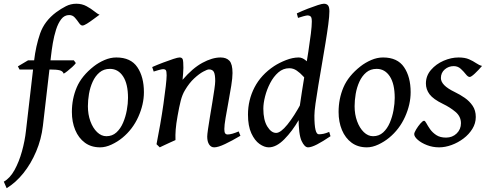

<svg xmlns="http://www.w3.org/2000/svg" viewBox="-69 -762 2582 1019"><path d="M333.5 -427.2Q327.1 -418 314.2 -406.2Q301.3 -394.5 288.6 -384.5Q275.9 -374.5 269 -371.1Q264.2 -384.8 247.8 -388.9Q231.4 -393.1 196.8 -393.1H34.7L25.9 -409.7L80.1 -441.9H322.8ZM459.5 -684.1Q445.3 -673.8 427 -660.2Q408.7 -646.5 392.6 -636.5Q376.5 -626.5 368.7 -626.5Q359.4 -626.5 350.1 -640.4Q340.8 -654.3 328.6 -668.2Q316.4 -682.1 298.3 -682.1Q272.9 -682.1 256.1 -660.4Q239.3 -638.7 228.5 -604.7Q217.8 -570.8 211.4 -533.4Q205.1 -496.1 201.7 -464.8L158.7 -94.2Q150.4 -22.9 123 41.7Q95.7 106.4 55.2 157Q14.6 207.5 -33.7 236.8L-48.8 202.1Q-16.1 184.1 8.1 140.4Q32.2 96.7 47.6 41Q63 -14.6 68.8 -67.9L111.8 -439Q121.1 -518.6 144 -584.5Q167 -650.4 229 -696.8Q254.9 -715.8 280.8 -729Q306.6 -742.2 336.4 -742.2Q366.2 -742.2 390.4 -729Q414.6 -715.8 431.9 -701.7Q449.2 -687.5 459.5 -684.1Z M694.8 -272.9Q694.8 -208 665 -141.8Q635.3 -75.7 580.6 -30.8Q555.2 -9.8 523.4 5.1Q491.7 20 462.4 20Q415 20 381.6 -4.6Q348.1 -29.3 330.3 -72Q312.5 -114.7 312.5 -168Q312.5 -237.8 338.4 -298.6Q364.3 -359.4 429.2 -410.2Q454.1 -429.7 485.6 -443.4Q517.1 -457 548.3 -457Q625 -457 659.9 -405.5Q694.8 -354 694.8 -272.9ZM610.4 -242.2Q610.4 -316.9 584.2 -356.7Q558.1 -396.5 514.6 -396.5Q481.4 -396.5 459 -377.4Q436.5 -358.4 422.9 -328.4Q409.2 -298.3 403.3 -263.9Q397.5 -229.5 397.5 -198.2Q397.5 -154.8 410.6 -118.7Q423.8 -82.5 446.3 -60.8Q468.8 -39.1 495.6 -39.1Q526.9 -39.1 548.8 -59.1Q570.8 -79.1 584.2 -110.6Q597.7 -142.1 604 -177.2Q610.4 -212.4 610.4 -242.2Z M1207 -41.5Q1162.6 -15.1 1125.5 2.4Q1088.4 20 1067.9 20Q1050.8 20 1040.8 4.6Q1030.8 -10.7 1030.8 -37.1Q1030.8 -47.4 1034.9 -76.2Q1039.1 -105 1045.4 -143.1Q1051.8 -181.2 1058.1 -219.5Q1064.5 -257.8 1068.8 -288.3Q1073.2 -318.8 1073.2 -332Q1073.2 -366.2 1066.2 -379.9Q1059.1 -393.6 1040 -393.6Q1031.2 -393.6 1009.5 -381.8Q987.8 -370.1 961.4 -345.7Q935.1 -321.3 912.6 -283.2Q898.4 -259.8 890.1 -227.1Q881.8 -194.3 873.5 -147Q865.7 -103.5 863.5 -74.5Q861.3 -45.4 862.3 -18.6Q853.5 -14.6 836.7 -7.1Q819.8 0.5 803.5 8.3Q787.1 16.1 778.8 20L761.7 3.4Q771.5 -44.9 781.2 -101.3Q791 -157.7 798.6 -210.9Q806.2 -264.2 810.8 -304.7Q815.4 -345.2 815.4 -362.3Q815.4 -384.8 810.8 -389.9Q806.2 -395 797.4 -395Q790 -395 772.7 -390.1Q755.4 -385.3 746.6 -382.3L738.8 -406.2Q766.6 -418.5 796.9 -429.9Q827.1 -441.4 851.1 -449.2Q875 -457 883.8 -457Q897.5 -457 900.9 -446.8Q904.3 -436.5 904.3 -401.9Q904.3 -391.6 902.8 -371.1Q901.4 -350.6 899.9 -338.4Q953.1 -400.4 1005.4 -428.7Q1057.6 -457 1101.6 -457Q1132.3 -457 1148.7 -439.5Q1165 -421.9 1165 -374.5Q1165 -349.1 1158.4 -307.6Q1151.9 -266.1 1143.3 -220.5Q1134.8 -174.8 1128.2 -136Q1121.6 -97.2 1121.6 -77.1Q1121.6 -60.5 1126 -54.4Q1130.4 -48.3 1139.2 -48.3Q1160.2 -48.3 1197.8 -64.5Z M1685.1 -39.1Q1644 -11.2 1613.8 4.4Q1583.5 20 1565.9 20Q1547.4 20 1531.5 -14.2Q1515.6 -48.3 1515.6 -140.1Q1515.6 -154.8 1520.8 -191.4Q1525.9 -228 1533.7 -277.6Q1541.5 -327.1 1550.5 -381.8Q1559.6 -436.5 1567.6 -488.8Q1575.7 -541 1580.8 -582.8Q1585.9 -624.5 1585.9 -647.5Q1585.9 -669.9 1579.3 -675Q1572.8 -680.2 1564 -680.2Q1557.6 -680.2 1541.5 -675.8Q1525.4 -671.4 1512.7 -667L1506.3 -690.9Q1535.6 -704.6 1565.2 -716.1Q1594.7 -727.5 1617.7 -734.9Q1640.6 -742.2 1649.9 -742.2Q1664.6 -742.2 1671.9 -733.4Q1679.2 -724.6 1679.2 -702.1Q1679.2 -676.8 1673.3 -632.6Q1667.5 -588.4 1658.4 -533.4Q1649.4 -478.5 1639.4 -420.4Q1629.4 -362.3 1620.4 -308.3Q1611.3 -254.4 1605.5 -212.4Q1599.6 -170.4 1599.6 -148.4Q1599.6 -97.2 1605.5 -73.2Q1611.3 -49.3 1623 -49.3Q1635.3 -49.3 1648.2 -52Q1661.1 -54.7 1678.2 -62ZM1629.4 -393.6 1587.4 -315.9Q1578.6 -315.9 1566.7 -328.4Q1554.7 -340.8 1539.6 -357.7Q1524.4 -374.5 1506.1 -387.2Q1487.8 -399.9 1466.3 -399.9Q1433.6 -399.9 1408.2 -377.7Q1382.8 -355.5 1365 -321.3Q1347.2 -287.1 1337.9 -250.5Q1328.6 -213.9 1328.6 -185.1Q1328.6 -125 1349.6 -90.8Q1370.6 -56.6 1396.5 -56.6Q1420.4 -56.6 1456.3 -100.8Q1492.2 -145 1531.2 -217.8L1517.6 -127Q1482.4 -65.9 1439.9 -22.9Q1397.5 20 1357.4 20Q1334 20 1308.3 2Q1282.7 -16.1 1264.9 -54.7Q1247.1 -93.3 1247.1 -153.8Q1247.1 -231 1281.7 -298.1Q1316.4 -365.2 1385.7 -411.1Q1412.6 -428.7 1448.5 -442.9Q1484.4 -457 1516.6 -457Q1535.2 -457 1554 -441.2Q1572.8 -425.3 1591.6 -409.4Q1610.4 -393.6 1629.4 -393.6Z M2110.4 -272.9Q2110.4 -208 2080.6 -141.8Q2050.8 -75.7 1996.1 -30.8Q1970.7 -9.8 1939 5.1Q1907.2 20 1877.9 20Q1830.6 20 1797.1 -4.6Q1763.7 -29.3 1745.8 -72Q1728 -114.7 1728 -168Q1728 -237.8 1753.9 -298.6Q1779.8 -359.4 1844.7 -410.2Q1869.6 -429.7 1901.1 -443.4Q1932.6 -457 1963.9 -457Q2040.5 -457 2075.4 -405.5Q2110.4 -354 2110.4 -272.9ZM2025.9 -242.2Q2025.9 -316.9 1999.8 -356.7Q1973.6 -396.5 1930.2 -396.5Q1897 -396.5 1874.5 -377.4Q1852.1 -358.4 1838.4 -328.4Q1824.7 -298.3 1818.8 -263.9Q1813 -229.5 1813 -198.2Q1813 -154.8 1826.2 -118.7Q1839.4 -82.5 1861.8 -60.8Q1884.3 -39.1 1911.1 -39.1Q1942.4 -39.1 1964.4 -59.1Q1986.3 -79.1 1999.8 -110.6Q2013.2 -142.1 2019.5 -177.2Q2025.9 -212.4 2025.9 -242.2Z M2489.3 -412.1Q2470.7 -390.1 2451.2 -371.8Q2431.6 -353.5 2423.8 -353.5Q2414.6 -353.5 2403.3 -367.9Q2392.1 -382.3 2376.5 -396.7Q2360.8 -411.1 2338.9 -411.1Q2312 -411.1 2291.5 -393.6Q2271 -376 2271 -347.7Q2271 -328.6 2288.6 -310.3Q2306.2 -292 2345.7 -272.9Q2372.1 -260.3 2397.5 -242.7Q2422.9 -225.1 2439.5 -200.4Q2456.1 -175.8 2456.1 -141.1Q2456.1 -107.4 2438 -78.1Q2419.9 -48.8 2390.9 -26.9Q2361.8 -4.9 2327.6 7.6Q2293.5 20 2261.7 20Q2227.5 20 2197.3 8.3Q2167 -3.4 2148.2 -20Q2129.4 -36.6 2129.4 -50.3Q2129.4 -58.1 2139.6 -75.2Q2149.9 -92.3 2162.4 -106.7Q2174.8 -121.1 2181.6 -121.1Q2187 -121.1 2194.1 -107.7Q2201.2 -94.2 2213.6 -76.4Q2226.1 -58.6 2246.3 -45.2Q2266.6 -31.7 2298.3 -31.7Q2332 -31.7 2354.7 -53.7Q2377.4 -75.7 2377.4 -107.9Q2377.4 -144 2348.1 -168.5Q2318.8 -192.9 2282.2 -210.4Q2230.5 -235.4 2210.9 -261.5Q2191.4 -287.6 2191.4 -318.8Q2191.4 -359.9 2218.5 -391.1Q2245.6 -422.4 2285.6 -439.7Q2325.7 -457 2364.7 -457Q2398.4 -457 2420.2 -447.5Q2441.9 -438 2457.8 -427Q2473.6 -416 2489.3 -412.1Z"/></svg>

Font: Gentium Book Plus
Style: Italic
Weight: 400
Italic angle: -8°
Designer: Victor Gaultney, Annie Olsen, Iska Routamaa, Becca Hirsbrunner
Foundry: SIL International
Version: Version 6.101